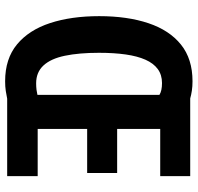

<svg xmlns="http://www.w3.org/2000/svg" viewBox="-31 -732 771 749"><g transform="rotate(90 354.5 -357.5)"><path d="M297 -723Q317 -723 333.5 -720.5Q350 -718 364 -714H667V-597H483V-429H655V-312H483V-119H667V0H365Q351 3 334.5 5.5Q318 8 297 8Q209 8 153 -38.5Q97 -85 70 -167.5Q43 -250 43 -359Q43 -469 70.5 -551Q98 -633 154 -678Q210 -723 297 -723ZM304 -604Q272 -604 249.5 -587.5Q227 -571 213 -539.5Q199 -508 192.5 -462.5Q186 -417 186 -358Q186 -280 197.5 -225Q209 -170 235.5 -141.5Q262 -113 305 -113Q319 -113 330.5 -114.5Q342 -116 350 -118V-594Q342 -599 330.5 -601.5Q319 -604 304 -604Z"/></g></svg>

Font: Noto Sans Khmer ExtraCondensed
Style: Bold
Weight: 700
Width: 2
Designer: Danh Hong and the Monotype Design Team
Foundry: Monotype Imaging Inc.
Version: Version 2.004